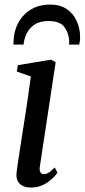

<svg xmlns="http://www.w3.org/2000/svg" viewBox="-20 -810 370 840"><path d="M116 10.5Q95.5 10.5 80.2 3.5Q65 -3.5 57.5 -18Q50 -32.5 52.5 -56Q54.5 -72.5 59.5 -105.5Q64.5 -138.5 71.2 -182.8Q78 -227 86 -277.2Q94 -327.5 101.5 -378.5Q109 -429.5 115 -475.5L53.5 -497L58.5 -525L203 -549L223.5 -537.5L154.5 -82.5Q151.5 -64 157 -56Q162.5 -48 171 -48Q181.5 -48 192.2 -54.2Q203 -60.5 219.5 -77.5L231.5 -54Q224.5 -44 208.8 -28.8Q193 -13.5 169.5 -1.5Q146 10.5 116 10.5ZM39 -615Q39 -619.5 39 -623.5Q39 -627.5 39.5 -632.5Q40.5 -662.5 51 -690.5Q61.5 -718.5 81.8 -741Q102 -763.5 131.2 -776.8Q160.5 -790 199 -790Q243.5 -790 272.5 -770Q301.5 -750 316 -717.2Q330.5 -684.5 330.5 -647Q330.5 -637.5 329.2 -629.2Q328 -621 326.5 -615H282Q282.5 -619 282.8 -623.8Q283 -628.5 282.5 -635.5Q279.5 -669 260.2 -693.5Q241 -718 192.5 -718Q154 -718 130.8 -702.2Q107.5 -686.5 96.5 -663Q85.5 -639.5 83 -615Z"/></svg>

Font: Merriweather 60pt
Style: Italic
Weight: 400
Italic angle: -7.8°
Version: Version 2.101